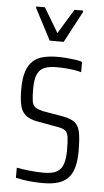

<svg xmlns="http://www.w3.org/2000/svg" viewBox="-53 -752 430 795"><g transform="rotate(5 162.5 -355.0)"><path d="M157 8Q137 8 115.5 6.5Q94 5 75 2Q56 -1 43 -4V-46Q55 -44 68 -42Q81 -40 95 -38.5Q109 -37 124.5 -36Q140 -35 155 -35Q193 -35 211.5 -46.5Q230 -58 237 -80.5Q244 -103 244 -135Q244 -174 241 -192.5Q238 -211 228 -218Q218 -225 196 -229L107 -245Q78 -251 61.5 -265Q45 -279 39 -304.5Q33 -330 33 -372Q33 -417 42.5 -445.5Q52 -474 70 -490Q88 -506 114 -512Q140 -518 171 -518Q190 -518 209 -516.5Q228 -515 245.5 -512.5Q263 -510 274 -506V-463Q262 -467 245.5 -469.5Q229 -472 210 -473.5Q191 -475 170 -475Q142 -475 122 -467.5Q102 -460 92 -439Q82 -418 82 -378Q82 -344 85 -326Q88 -308 98.5 -301Q109 -294 129 -289L216 -274Q247 -268 263.5 -256Q280 -244 286 -216.5Q292 -189 292 -137Q292 -98 284.5 -70Q277 -42 261 -25Q245 -8 219.5 0Q194 8 157 8ZM133 -582 65 -712V-718H101L162 -616L224 -718H260V-712L191 -582Z"/></g></svg>

Font: Saira ExtraCondensed Light
Style: Regular
Weight: 300
Width: 2
Designer: Hector Gatti with collaboration of the Omnibus-Type team
Foundry: Omnibus-Type
Version: Version 1.101